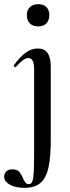

<svg xmlns="http://www.w3.org/2000/svg" viewBox="-57 -628 336 923"><path d="M-37 223Q-37 205 -26 195.5Q-15 186 1 186Q24 186 34.5 197Q45 208 53 228Q60 243 65.5 250Q71 257 82 257Q94 257 99 242.5Q104 228 105.5 195Q107 162 107 85V52V-297Q107 -349 79 -349Q57 -349 20 -307Q18 -305 17 -305Q14 -305 11 -308.5Q8 -312 10 -315Q41 -357 68 -376Q95 -395 124 -395Q156 -395 171 -374.5Q186 -354 187 -312V27Q188 122 176.5 175Q165 228 137.5 251.5Q110 275 61 275Q17 275 -9.5 260Q-36 245 -37 223ZM72 -556Q72 -580 87 -594Q102 -608 127 -608Q152 -608 166 -594Q180 -580 180 -556Q180 -530 166 -515.5Q152 -501 127 -501Q101 -501 86.5 -515.5Q72 -530 72 -556Z"/></svg>

Font: Cormorant Upright SemiBold
Style: Regular
Weight: 600
Designer: Christian Thalmann (Catharsis Fonts)
Foundry: Catharsis Fonts
Version: Version 3.302